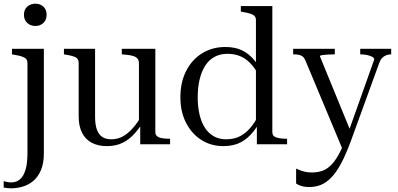

<svg xmlns="http://www.w3.org/2000/svg" viewBox="-40 -783 2158 1042"><path d="M109 48V-441Q109 -456 101 -464Q93 -472 77 -477Q61 -482 36 -486L25 -488V-518H198V48Q198 104 182 141Q166 178 140 199.5Q114 221 82.5 230Q51 239 21 239Q13 239 2.5 238Q-8 237 -20 235V200Q-17 201 -4.5 204Q8 207 21 207Q48 207 67.5 191Q87 175 98 140Q109 105 109 48ZM152 -642Q126 -642 108 -658.5Q90 -675 90 -703Q90 -731 108 -747Q126 -763 152 -763Q178 -763 195.5 -747Q213 -731 213 -703Q213 -675 195.5 -658.5Q178 -642 152 -642Z M476 -518V-151Q476 -106 486 -79Q496 -52 515.5 -39.5Q535 -27 564 -27Q598 -27 627 -43Q656 -59 682.5 -89.5Q709 -120 733 -163L749 -139Q721 -93 691.5 -59.5Q662 -26 625.5 -8Q589 10 540 10Q493 10 458.5 -8Q424 -26 405.5 -62Q387 -98 387 -151V-441Q387 -463 371.5 -471.5Q356 -480 319 -486L307 -488V-518ZM803 -518V-66Q803 -52 812.5 -44Q822 -36 839.5 -33Q857 -30 880 -30H883V0H721V-101L714 -113V-441Q714 -463 697 -473Q680 -483 643 -486L621 -488V-518Z M1438 -66Q1438 -44 1460 -37Q1482 -30 1515 -30H1518V0H1354V-120L1349 -112V-673Q1349 -688 1341.5 -696Q1334 -704 1318 -709Q1302 -714 1278 -718L1267 -720V-750H1438ZM1183 -528Q1234 -528 1272 -510.5Q1310 -493 1342 -454.5Q1374 -416 1404 -354L1380 -342Q1357 -394 1330 -427Q1303 -460 1269.5 -475.5Q1236 -491 1195 -491Q1155 -491 1124.5 -474.5Q1094 -458 1074 -427Q1054 -396 1043.5 -352.5Q1033 -309 1033 -255Q1033 -203 1043 -161Q1053 -119 1072.5 -89Q1092 -59 1121 -43Q1150 -27 1187 -27Q1234 -27 1268 -46.5Q1302 -66 1329 -102Q1356 -138 1379 -189L1400 -177Q1370 -114 1338 -72.5Q1306 -31 1266.5 -10.5Q1227 10 1172 10Q1106 10 1053.5 -23Q1001 -56 970 -116Q939 -176 939 -255Q939 -336 970 -397.5Q1001 -459 1056.5 -493.5Q1112 -528 1183 -528Z M1868 -58 1848 -19 1821 32 1617 -456Q1611 -470 1601.5 -477Q1592 -484 1579.5 -486Q1567 -488 1552 -488H1551V-518H1777V-488H1775Q1759 -488 1740.5 -487Q1722 -486 1709 -484Q1696 -482 1696 -478ZM1864 -17Q1837 56 1811 104.5Q1785 153 1757.5 181Q1730 209 1701 220.5Q1672 232 1640 232Q1613 232 1594.5 226Q1576 220 1567 213V132Q1570 133 1581 138Q1592 143 1610 148Q1628 153 1652 153Q1679 153 1703.5 146Q1728 139 1751 118.5Q1774 98 1796.5 58.5Q1819 19 1841 -45L1853 -72L1991 -460Q1991 -469 1979.5 -475Q1968 -481 1951 -484.5Q1934 -488 1917 -488H1915V-518H2083V-488Q2068 -488 2055.5 -483Q2043 -478 2033.5 -468Q2024 -458 2018 -441Z"/></svg>

Font: Roboto Serif 144pt
Style: Regular
Weight: 400
Version: Version 1.008